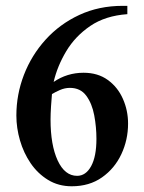

<svg xmlns="http://www.w3.org/2000/svg" viewBox="-20 -632 498 664"><path d="M420.4 -583Q344.2 -577.6 292.2 -542.2Q240.2 -506.8 209.2 -455.1Q178.2 -403.3 165.5 -348.6Q211.9 -380.4 269 -380.4Q318.4 -380.4 352.8 -355.5Q387.2 -330.6 405 -290.3Q422.9 -250 422.9 -204.6Q422.9 -148.4 399.7 -98.9Q376.5 -49.3 332.8 -18.6Q289.1 12.2 228 12.2Q182.1 12.2 146.2 -9.8Q110.4 -31.7 85.9 -67.6Q61.5 -103.5 49.1 -146.5Q36.6 -189.5 36.6 -232.4Q36.6 -305.2 62.7 -373Q88.9 -440.9 137.7 -494.9Q186.5 -548.8 254.2 -580.3Q321.8 -611.8 404.3 -611.8H420.4ZM313.5 -151.9Q313.5 -192.4 305.9 -233.2Q298.3 -273.9 278.3 -301Q258.3 -328.1 221.7 -328.1Q204.1 -328.1 187 -320.6Q169.9 -313 159.7 -306.6Q158.2 -292 156.5 -264.6Q154.8 -237.3 154.8 -218.8Q154.8 -130.4 179.4 -77.1Q204.1 -23.9 246.6 -23.9Q276.9 -23.9 295.2 -57.4Q313.5 -90.8 313.5 -151.9Z"/></svg>

Font: Scheherazade New SemiBold
Style: Regular
Weight: 600
Designer: SIL International
Foundry: SIL International
Version: Version 4.000